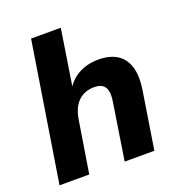

<svg xmlns="http://www.w3.org/2000/svg" viewBox="-128 -811 852 917"><g transform="rotate(-20 297.5 -352.5)"><path d="M19 0 131 -705H282L234 -398H223Q248 -448 293 -474.5Q338 -501 399 -501Q453 -501 490 -479Q527 -457 542.5 -411Q558 -365 547 -292L501 0H350L395 -289Q400 -321 395.5 -342Q391 -363 376 -373.5Q361 -384 334 -384Q300 -384 274.5 -369.5Q249 -355 233.5 -328Q218 -301 212 -262L170 0Z"/></g></svg>

Font: Nunito Sans 12pt ExtraBold
Style: Italic
Weight: 800
Italic angle: -9°
Designer: Vernon Adams
Foundry: Vernon Adams
Version: Version 3.101;gftools[0.9.27]